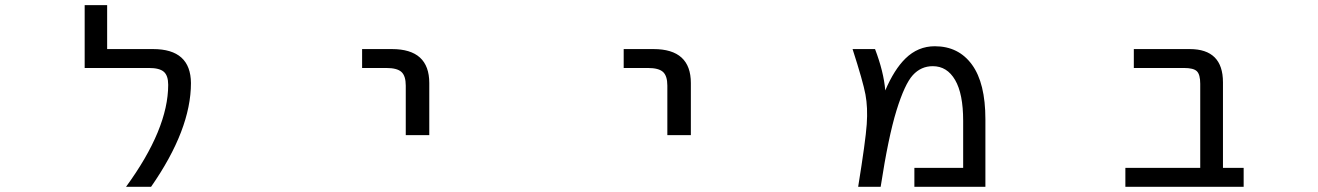

<svg xmlns="http://www.w3.org/2000/svg" viewBox="-20 -712 5040 734"><path d="M565.4 -524.4Q709 -524.4 710 -394.5Q710 -216.8 557.6 2H461.9Q623 -218.8 623 -387.7Q623 -422.9 606.4 -437.5Q589.8 -452.1 549.8 -452.1H303.7V-692.4H389.6V-524.4Z M1364.3 -452.1V-524.4H1478.5Q1621.1 -524.4 1621.1 -394.5V-195.3H1531.2V-384.8Q1531.2 -421.9 1514.6 -437Q1498 -452.1 1457 -452.1Z M2364.3 -452.1V-524.4H2478.5Q2621.1 -524.4 2621.1 -394.5V-195.3H2531.2V-384.8Q2531.2 -421.9 2514.6 -437Q2498 -452.1 2457 -452.1Z M3475.6 2V-70.3H3662.1V-250Q3662.1 -353.5 3631.3 -406.2Q3600.6 -459 3545.9 -459Q3501 -459 3469.7 -424.8Q3438.5 -390.6 3407.2 -289.6Q3376 -188.5 3346.7 2H3260.7Q3289.1 -173.8 3293.5 -237.3Q3297.9 -300.8 3288.6 -350.6Q3279.3 -400.4 3239.3 -524.4H3325.2Q3358.4 -437.5 3364.3 -366.2Q3398.4 -446.3 3441.4 -488.3Q3489.3 -535.2 3553.7 -535.2Q3644.5 -535.2 3695.8 -464.8Q3747.1 -394.5 3747.1 -255.9V2Z M4568.4 -391.6Q4568.4 -426.8 4555.7 -439.5Q4543 -452.1 4506.8 -452.1H4314.5V-524.4H4528.3Q4655.3 -524.4 4655.3 -397.5V-70.3H4734.4V2H4282.2V-70.3H4568.4Z"/></svg>

Font: Gen Shin Gothic Monospace Regular
Style: Regular
Weight: 400
Designer: [Source Han Sans]
Ryoko NISHIZUKA  (kana & ideographs); Paul D. Hunt (Latin, Greek & Cyrillic); Wenlong ZHANG  (bopomofo
Version: Version 1.002.20150607